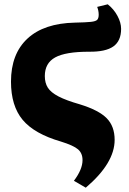

<svg xmlns="http://www.w3.org/2000/svg" viewBox="-20 -641 600 891"><path d="M378 230 323 198Q363 145 363 102Q363 70 342 52Q321 34 263 16Q139 -20 85 -85Q31 -150 31 -262Q31 -391 107.5 -462Q184 -533 328 -536Q378 -537 401.5 -539.5Q425 -542 431.5 -549.5Q438 -557 438 -573Q438 -591 431 -609L480 -621Q508 -599 525 -567.5Q542 -536 542 -507Q542 -451 506 -425.5Q470 -400 393 -401Q284 -401 236 -374.5Q188 -348 188 -288Q188 -256 202 -234Q216 -212 251.5 -193.5Q287 -175 350 -157Q438 -130 475 -92.5Q512 -55 512 8Q512 116 378 230Z"/></svg>

Font: Literata 36pt ExtraBold
Style: Regular
Weight: 800
Designer: Latin by Veronika Burian and Jose Scaglione. Greek by Irene Vlachou. Cyrillic by Vera Evstafieva.
Foundry: TypeTogether
Version: Version 3.002